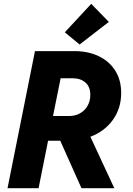

<svg xmlns="http://www.w3.org/2000/svg" viewBox="-20 -988 699 1008"><path d="M163.6 -719.7H370.6Q441.4 -719.7 497.1 -693.6Q552.7 -667.5 584.5 -617.9Q616.2 -568.4 616.2 -500Q616.2 -419.4 572.8 -358.9Q529.3 -298.3 454.6 -270L580.1 0H407.7L296.4 -249H232.4L182.6 0H19.5ZM320.3 -818.4 459 -967.8 551.3 -873 397.9 -754.4ZM342.3 -378.9Q375.5 -378.9 400.9 -393.6Q426.3 -408.2 440.2 -433.3Q454.1 -458.5 454.1 -489.3Q454.1 -532.2 428.5 -554.7Q402.8 -577.1 361.8 -577.1H298.3L258.3 -378.9Z"/></svg>

Font: Reddit Sans Vanilla ExtraBold
Style: Italic
Weight: 800
Italic angle: -11.25°
Designer: Stephen Hutchings
Version: Version 1.013